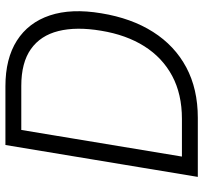

<svg xmlns="http://www.w3.org/2000/svg" viewBox="-41 -727 768 726"><g transform="rotate(-90 343.0 -364.0)"><path d="M260.3 0H74.2L84 -60.1H256.3Q350.1 -60.1 418.9 -96.9Q487.8 -133.8 531 -202.1Q574.2 -270.5 589.8 -365.7Q605.5 -459.5 588.6 -527.1Q571.8 -594.7 520.5 -631.1Q469.2 -667.5 381.3 -667.5H182.1L192.4 -727.5H379.9Q484.4 -727.5 552.5 -684.1Q620.6 -640.6 647.7 -559.6Q674.8 -478.5 655.8 -365.2Q637.2 -251 585.2 -169.2Q533.2 -87.4 451.4 -43.7Q369.6 0 260.3 0ZM224.6 -727.5 104 0H37.1L157.7 -727.5Z"/></g></svg>

Font: Inter 28pt Light
Style: Italic
Weight: 300
Italic angle: -9.3988°
Designer: Rasmus Andersson
Foundry: rsms
Version: Version 4.001;git-66647c0bb